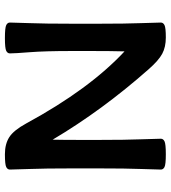

<svg xmlns="http://www.w3.org/2000/svg" viewBox="24 -718 702 790"><g transform="rotate(90 375.0 -323.0)"><path d="M555.7 -378.9Q555.7 -490.2 553.2 -551.8Q550.8 -613.3 550.8 -633.8Q550.8 -643.6 561.5 -648.9Q572.3 -654.3 614.7 -654.3Q656.7 -654.3 667.2 -648.9Q677.7 -643.6 677.7 -633.8Q677.7 -613.3 675.3 -551.8Q672.9 -490.2 672.9 -378.9V-267.6Q672.9 -156.2 675.3 -94.7Q677.7 -33.2 677.7 -12.7Q677.7 -2.9 667.2 2.4Q656.7 7.8 614.7 7.8Q572.3 7.8 544.2 -10.3Q516.1 -28.3 487.8 -80.1Q346.7 -339.8 191.4 -484.4Q189.9 -430.2 189.9 -349.6V-267.6Q189.9 -156.2 194.8 -94.7Q199.7 -33.2 199.7 -12.7Q199.7 -2.9 189.2 2.4Q178.7 7.8 136.7 7.8Q94.2 7.8 83.5 2.4Q72.8 -2.9 72.8 -12.7Q72.8 -33.2 75.2 -94.7Q77.6 -156.2 77.6 -267.6V-378.9Q77.6 -490.2 75.2 -551.8Q72.8 -613.3 72.8 -633.8Q72.8 -643.6 83.5 -648.9Q94.2 -654.3 134.3 -654.3Q173.8 -654.3 201.4 -639.4Q229 -624.5 264.6 -584Q434.1 -392.1 554.7 -188.5Q555.7 -229.5 555.7 -301.8Z"/></g></svg>

Font: Bainsley
Style: Bold
Weight: 700
Designer: Paul James MIller
Foundry: High-Logic / Made with FontCreator
Version: Version 1.411;March 28, 2021;FontCreator 13.0.0.2683 64-bit